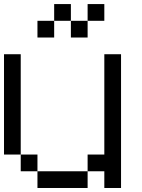

<svg xmlns="http://www.w3.org/2000/svg" viewBox="-20 -937 707 957"><path d="M0 -166.7V-666.7H83.3V-166.7ZM166.7 -166.7V-83.3H83.3V-166.7ZM166.7 -83.3H416.7V0H166.7ZM166.7 -750V-833.3H250V-750ZM333.3 -833.3H416.7V-750H333.3ZM333.3 -916.7V-833.3H250V-916.7ZM500 -83.3H416.7V-166.7H500V-666.7H583.3V0H500ZM500 -833.3H416.7V-916.7H500Z"/></svg>

Font: Galmuri11 Regular
Style: Regular
Weight: 400
Designer: Minseo Lee (Quiple)
Version: Version 2.356;hotconv 1.1.0;makeotfexe 2.6.0 DEVELOPMENT